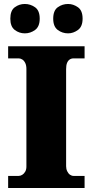

<svg xmlns="http://www.w3.org/2000/svg" viewBox="-20 -947 466 967"><path d="M21 0V-61H74Q83 -61 92 -66.5Q101 -72 107 -82.5Q113 -93 113 -108V-600Q113 -618 107 -630Q101 -642 92 -647.5Q83 -653 74 -653H21V-714H406V-653H351Q339 -653 330.5 -647Q322 -641 317.5 -629.5Q313 -618 313 -599V-110Q313 -96 318.5 -84.5Q324 -73 332.5 -67Q341 -61 351 -61H406V0ZM323 -779Q294 -779 271 -796Q248 -813 248 -853Q248 -894 271 -910.5Q294 -927 323 -927Q349 -927 372.5 -910.5Q396 -894 396 -853Q396 -813 372.5 -796Q349 -779 323 -779ZM105 -779Q77 -779 54.5 -796Q32 -813 32 -853Q32 -894 54.5 -910.5Q77 -927 105 -927Q133 -927 156.5 -910.5Q180 -894 180 -853Q180 -813 156.5 -796Q133 -779 105 -779Z"/></svg>

Font: Noto Serif Bengali Black
Style: Regular
Weight: 900
Version: Version 2.003